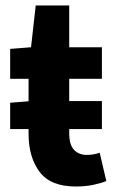

<svg xmlns="http://www.w3.org/2000/svg" viewBox="-20 -668 423 699"><path d="M17 -198V-294L93 -300H351V-198ZM256 11Q164 11 124 -42.5Q84 -96 84 -181V-381H17V-490L93 -496L110 -648H232V-496H351V-381H232V-183Q232 -141 249.5 -122.5Q267 -104 296 -104Q308 -104 320 -106Q332 -108 343 -112L367 -9Q348 -1 319.5 5Q291 11 256 11Z"/></svg>

Font: Source Sans 3 ExtraLight
Style: Bold
Weight: 700
Version: Version 3.052;hotconv 1.1.0;makeotfexe 2.6.0